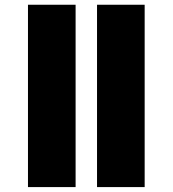

<svg xmlns="http://www.w3.org/2000/svg" viewBox="-20 -718 720 801"><path d="M583.5 -698.2V62.5H384.8V-698.2ZM295.4 -698.2V62.5H96.7V-698.2Z"/></svg>

Font: Akaash Gobhi Moti
Style: Regular
Weight: 400
Designer: Kulbir Singh Thind, MD
Foundry: Punjab Online
Version: Version 1.200